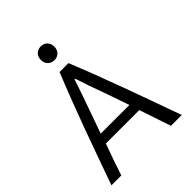

<svg xmlns="http://www.w3.org/2000/svg" viewBox="-244 -1009 1141 1141"><g transform="rotate(-45 326.0 -438.5)"><path d="M303 -763C334 -763 359 -785 359 -821C359 -857 334 -879 303 -879C271 -879 246 -857 246 -821C246 -785 271 -763 303 -763ZM429 -260H188C224 -365 263 -467 295 -564C300 -581 305 -596 309 -602C317 -588 324 -558 339 -516C369 -433 399 -349 429 -260ZM607 2C513 -260 437 -475 349 -692H274C186 -476 109 -260 16 2H99C120 -64 144 -131 168 -197H449C457 -175 464 -154 516 2Z"/></g></svg>

Font: Repo
Style: Regular
Weight: 400
Designer: Stefan Peev
Foundry: Context Ltd
Version: Version 0.000